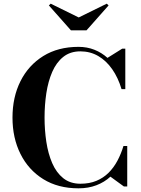

<svg xmlns="http://www.w3.org/2000/svg" viewBox="-20 -1015 765 1045"><path d="M407.5 10Q296 10 215.5 -40Q135 -90 91.5 -177Q48 -264 48 -375Q48 -486.5 91.5 -573.2Q135 -660 215.5 -710Q296 -760 407.5 -760Q454 -760 493.8 -744.2Q533.5 -728.5 565 -700L645 -750H662V-530H641.5Q623 -592 590.8 -638.2Q558.5 -684.5 514.8 -710Q471 -735.5 417.5 -735.5Q362 -735.5 324.2 -705.2Q286.5 -675 264.2 -623.5Q242 -572 232.2 -507.8Q222.5 -443.5 222.5 -375Q222.5 -307 232.2 -242.8Q242 -178.5 264.2 -127Q286.5 -75.5 324.2 -45.2Q362 -15 417.5 -15Q467 -15 504.8 -30.8Q542.5 -46.5 570.8 -74.5Q599 -102.5 619 -140Q639 -177.5 652 -220.5H672.5V0H654.5L581 -53.5Q548.5 -23.5 504.8 -6.8Q461 10 407.5 10ZM366 -850 246 -985.5 256 -995 408.5 -920 561 -995 571 -985.5 451 -850Z"/></svg>

Font: Bodoni Moda
Style: Bold
Weight: 700
Designer: Owen Earl
Foundry: indestructible type
Version: Version 2.005